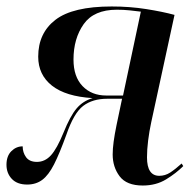

<svg xmlns="http://www.w3.org/2000/svg" viewBox="-26 -563 606 593"><path d="M415 10Q365 10 343.5 -18.5Q322 -47 322 -86Q322 -103 325 -125.5Q328 -148 334 -177L351 -258H305Q260 -258 231 -236Q202 -214 179 -147Q158 -89 141 -55.5Q124 -22 104.5 -7.5Q85 7 58 7Q27 7 10.5 -10.5Q-6 -28 -6 -54Q-6 -81 9 -96Q24 -111 44 -111Q44 -92 54.5 -77.5Q65 -63 88 -63Q113 -63 131.5 -83.5Q150 -104 170 -153Q191 -205 210.5 -228Q230 -251 260 -260Q177 -265 134.5 -298.5Q92 -332 92 -388Q92 -461 145.5 -502Q199 -543 319 -543Q375 -543 425.5 -535Q476 -527 513 -517L441 -185Q435 -157 431.5 -129Q428 -101 428 -77Q428 -20 466 -20Q484 -20 499.5 -30Q515 -40 535 -58L540 -50Q518 -28 487 -9Q456 10 415 10ZM302 -268H354L409 -527Q394 -529 374.5 -531Q355 -533 335 -533Q264 -533 232.5 -488.5Q201 -444 201 -379Q201 -326 229 -297Q257 -268 302 -268Z"/></svg>

Font: Noto Serif Display SemiCondensed Medium
Style: Italic
Weight: 500
Width: 4
Italic angle: -12°
Designer: Monotype Design Team
Foundry: Monotype Imaging Inc.
Version: Version 2.009